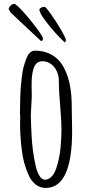

<svg xmlns="http://www.w3.org/2000/svg" viewBox="-20 -928 470 967"><path d="M335.4 -478.5Q329.6 -520.5 315.7 -556.6Q301.8 -592.8 281.7 -617.7Q260.3 -643.6 228 -658.2Q195.8 -672.9 155.8 -672.9Q142.1 -672.9 130.9 -662.4Q119.6 -651.9 112.3 -631.8Q103.5 -608.9 98.1 -587.6Q92.8 -566.4 89.8 -539.1Q85.9 -505.4 84.2 -484.4Q82.5 -463.4 82 -436.5Q81.5 -425.3 81.5 -409.7Q80.6 -374.5 80.6 -366.7V-348.6Q82 -348.6 82 -343.8Q82 -333.5 81.5 -325.7Q81.1 -317.9 81.1 -305.7Q81.1 -243.7 89.4 -175.3Q97.7 -101.6 126 -42.5Q139.2 -13.7 161.1 2.4Q183.1 18.6 210 18.6Q343.3 18.6 343.3 -269L342.3 -325.7L341.3 -382.3V-389.6Q341.3 -437.5 335.4 -478.5ZM276.4 -525.9V-508.3Q276.4 -473.1 283.2 -392.6Q289.6 -317.9 289.6 -275.4Q289.6 -239.3 285.2 -186.5Q279.8 -127.4 262.2 -77.1Q253.4 -51.8 238.5 -37.4Q223.6 -22.9 206.1 -22.9Q190.9 -22.9 178.5 -42.7Q166 -62.5 158.7 -97.2Q143.1 -168 139.2 -243.2Q135.3 -314 135.3 -350.1Q135.3 -361.8 137.7 -396Q140.1 -430.2 140.1 -442.4Q140.1 -456.1 139.6 -469.2Q139.2 -482.4 139.2 -501.5Q139.2 -526.4 141.1 -544.7Q143.1 -563 148.4 -581.1Q159.7 -619.6 193.8 -619.6Q216.8 -619.6 235.4 -606.7Q253.9 -593.8 264.6 -572Q275.4 -550.3 276.4 -525.9ZM196.3 -733.4Q196.3 -743.2 164.8 -785.9Q133.3 -828.6 96.7 -869.1Q60.5 -908.2 52.7 -908.2Q43 -908.2 34.7 -900.9Q26.4 -893.6 23.4 -882.8L32.7 -866.2Q35.6 -862.3 186.5 -721.7Q196.3 -721.7 196.3 -733.4ZM208 -824.2Q254.4 -762.7 306.2 -713.9L312.5 -724.1Q311.5 -736.3 287.4 -777.8Q263.2 -819.3 236.8 -856.4Q210.4 -893.6 204.1 -893.6Q195.3 -893.6 187 -889.2Q178.7 -884.8 178.7 -879.4Q178.7 -862.3 208 -824.2Z"/></svg>

Font: Amatica SC
Style: Bold
Weight: 400
Designer: Vernon Adams, Ben Nathan
Foundry: newtypography
Version: Version 2.000